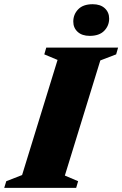

<svg xmlns="http://www.w3.org/2000/svg" viewBox="-54 -914 594 934"><path d="M226 -622.5 161.5 -649.5 171 -682.5H520.5L511 -649.5L434 -620L261.5 -60L326 -32.5L316.5 0H-33.5L-23.5 -32.5L53.5 -62.5ZM382.5 -739.5Q345 -739.5 323.8 -759Q302.5 -778.5 302.5 -809Q302.5 -844 326.5 -868.8Q350.5 -893.5 397 -893.5Q434.5 -893.5 455.8 -873.8Q477 -854 477 -823.5Q477 -789 453 -764.2Q429 -739.5 382.5 -739.5Z"/></svg>

Font: Newsreader ExtraBold
Style: Italic
Weight: 800
Italic angle: -17°
Designer: Hugues Gentile
Foundry: Production Type
Version: Version 1.003